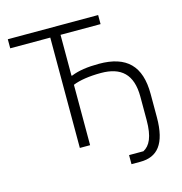

<svg xmlns="http://www.w3.org/2000/svg" viewBox="-123 -809 1026 1084"><g transform="rotate(-15 390.5 -267.0)"><path d="M512 111H596C635 90 659 44 659 -55V-191C659 -323 595 -378 478 -378C410 -378 353 -369 314 -353V0H254V-645H20V-698H548V-645H314V-406H319C360 -423 414 -431 481 -431C642 -431 719 -355 719 -191V-55C719 102 663 164 564 164H512Z"/></g></svg>

Font: Plexus Sans Light
Style: Regular
Weight: 300
Version: Version 2.001;PS 002.001;hotconv 1.0.70;makeotf.lib2.5.58329